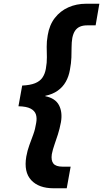

<svg xmlns="http://www.w3.org/2000/svg" viewBox="-20 -831 553 1030"><path d="M268 179Q188 179 147.5 135.5Q107 92 121 9Q127 -24 137.5 -52.5Q148 -81 158.5 -109.5Q169 -138 174 -171Q179 -198 172.5 -217.5Q166 -237 144 -248.5Q122 -260 79 -261L99 -372Q142 -374 168 -384.5Q194 -395 207.5 -414.5Q221 -434 226 -462Q232 -496 231.5 -524Q231 -552 230.5 -580Q230 -608 236 -642Q245 -697 274 -734.5Q303 -772 346.5 -791.5Q390 -811 443 -811H513L493 -695H448Q425 -695 409 -688Q393 -681 383 -666.5Q373 -652 368 -628Q364 -604 364 -578Q364 -552 363 -522.5Q362 -493 355 -456Q349 -421 333 -392.5Q317 -364 289.5 -344.5Q262 -325 223 -317V-315Q277 -304 296.5 -266.5Q316 -229 307 -176Q300 -139 290.5 -109.5Q281 -80 272 -54.5Q263 -29 258 -4Q253 30 266.5 46.5Q280 63 315 63H359L338 179Z"/></svg>

Font: DM Sans 9pt ExtraBold
Style: Italic
Weight: 800
Italic angle: -10°
Version: Version 4.004;gftools[0.9.30]